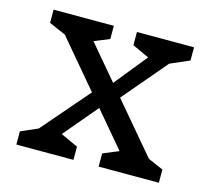

<svg xmlns="http://www.w3.org/2000/svg" viewBox="-81 -614 782 710"><g transform="rotate(15 310.0 -259.0)"><path d="M352.2 -50.5 444.8 -88.8 442.2 -39.8 72.8 -477.3 128.8 -428.8 41.2 -467V-517.5H271.8V-467L178.7 -428.8L184.7 -477.3L555 -39.8L485.2 -93L582.8 -50.5V0H352.2ZM37.2 -50.5 136 -93.7 72 -44.2 286.3 -292.3 312.8 -227.3 158.3 -44.2 172.5 -88.8 255.8 -50.5V0H37.2ZM313.2 -299.7 457.3 -478.2 443.3 -428.8 360.2 -467V-517.5H578.8V-467L479.8 -423.8L542.2 -478.2L338.2 -238Z"/></g></svg>

Font: Monaspace Xenon Var
Style: Regular
Weight: 400
Designer: Riley Cran and the Lettermatic Team
Version: Version 1.000 (Monaspace Xenon Var)